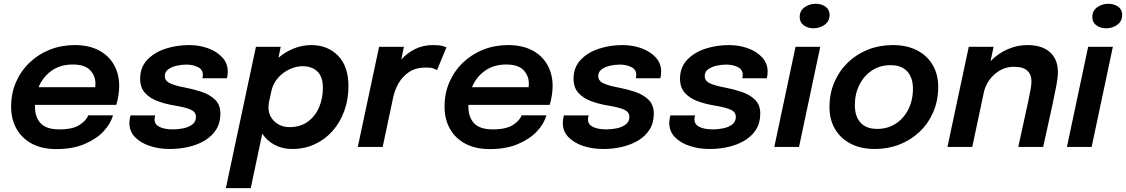

<svg xmlns="http://www.w3.org/2000/svg" viewBox="-20 -779 5970 1018"><path d="M579 -167.5Q567 -123 528.5 -82Q490 -41 427 -14.8Q364 11.5 278.5 11.5Q203 11.5 149.5 -17Q96 -45.5 67.5 -96.2Q39 -147 39 -213.5Q39 -284.5 65 -344Q91 -403.5 137.2 -447.5Q183.5 -491.5 244.5 -515.8Q305.5 -540 376 -540Q450.5 -540 503.2 -512.5Q556 -485 584 -435.8Q612 -386.5 612 -322.5Q612 -300 607.5 -271Q603 -242 596.5 -223H165.5Q165.5 -218.5 165.5 -213.5Q165.5 -157 196 -125Q226.5 -93 294.5 -93Q366.5 -93 402.8 -117.2Q439 -141.5 447.5 -167.5ZM366 -437Q300 -437 253.5 -404Q207 -371 184.5 -316.5H485Q486 -325 486 -335.5Q486 -377 457.8 -407Q429.5 -437 366 -437Z M880 11Q823.5 11 774.8 -5Q726 -21 696 -51.8Q666 -82.5 666 -126.5Q666 -137 668 -148.8Q670 -160.5 672 -167H803Q799.5 -156.5 799.5 -145.5Q799.5 -119.5 825.5 -106.2Q851.5 -93 898 -93Q926 -93 953.8 -99Q981.5 -105 1000.2 -119.5Q1019 -134 1019 -159.5Q1019 -185 991.5 -197.5Q964 -210 903 -220Q857 -227.5 815.8 -242.8Q774.5 -258 748.8 -286.5Q723 -315 723 -361Q723 -422 760.8 -461.8Q798.5 -501.5 857.8 -520.8Q917 -540 982.5 -540Q1036.5 -540 1083.2 -523Q1130 -506 1158.8 -474.5Q1187.5 -443 1187.5 -400.5Q1187.5 -388 1186.2 -379.2Q1185 -370.5 1183 -364H1053Q1055.5 -373 1055.5 -382.5Q1055.5 -410.5 1029 -423.5Q1002.5 -436.5 968.5 -436.5Q942.5 -436.5 916 -430.5Q889.5 -424.5 871.8 -411.2Q854 -398 854 -376Q854 -349.5 882.5 -336.8Q911 -324 962.5 -314.5Q1005.5 -306.5 1048.5 -292.2Q1091.5 -278 1120 -250.8Q1148.5 -223.5 1148.5 -176.5Q1148.5 -127 1125.8 -91.5Q1103 -56 1064.5 -33.2Q1026 -10.5 978.2 0.2Q930.5 11 880 11Z M1177.5 218.5 1337 -531H1468.5L1456.5 -473Q1494 -505 1539 -522.5Q1584 -540 1630.5 -540Q1717.5 -540 1772.5 -483.5Q1827.5 -427 1827.5 -322.5Q1827.5 -253 1806 -192.5Q1784.5 -132 1744.8 -86.2Q1705 -40.5 1650 -14.8Q1595 11 1528.5 11Q1478 11 1437 -10.5Q1396 -32 1370.5 -70L1309.5 218.5ZM1403.5 -211.5Q1403.5 -164 1436 -134.5Q1468.5 -105 1515 -105Q1572 -105 1611.5 -133.5Q1651 -162 1671.5 -209.5Q1692 -257 1692 -313.5Q1692 -372 1662.8 -400Q1633.5 -428 1584 -428Q1550 -428 1516 -412.2Q1482 -396.5 1456.2 -368.5Q1430.5 -340.5 1420.5 -303L1405.5 -234.5Q1403.5 -220 1403.5 -211.5Z M1877 0 1990 -531H2121.5L2107.5 -463Q2138 -497.5 2180.5 -518.8Q2223 -540 2276 -540Q2308 -540 2325.8 -535.2Q2343.5 -530.5 2347 -527.5L2297 -407Q2293 -410.5 2278.8 -415.8Q2264.5 -421 2239 -421Q2184.5 -421 2149 -397.2Q2113.5 -373.5 2093.2 -337.2Q2073 -301 2065 -264.5L2009 0Z M2877 -167.5Q2865 -123 2826.5 -82Q2788 -41 2725 -14.8Q2662 11.5 2576.5 11.5Q2501 11.5 2447.5 -17Q2394 -45.5 2365.5 -96.2Q2337 -147 2337 -213.5Q2337 -284.5 2363 -344Q2389 -403.5 2435.2 -447.5Q2481.5 -491.5 2542.5 -515.8Q2603.5 -540 2674 -540Q2748.5 -540 2801.2 -512.5Q2854 -485 2882 -435.8Q2910 -386.5 2910 -322.5Q2910 -300 2905.5 -271Q2901 -242 2894.5 -223H2463.5Q2463.5 -218.5 2463.5 -213.5Q2463.5 -157 2494 -125Q2524.5 -93 2592.5 -93Q2664.5 -93 2700.8 -117.2Q2737 -141.5 2745.5 -167.5ZM2664 -437Q2598 -437 2551.5 -404Q2505 -371 2482.5 -316.5H2783Q2784 -325 2784 -335.5Q2784 -377 2755.8 -407Q2727.5 -437 2664 -437Z M3178 11Q3121.5 11 3072.8 -5Q3024 -21 2994 -51.8Q2964 -82.5 2964 -126.5Q2964 -137 2966 -148.8Q2968 -160.5 2970 -167H3101Q3097.5 -156.5 3097.5 -145.5Q3097.5 -119.5 3123.5 -106.2Q3149.5 -93 3196 -93Q3224 -93 3251.8 -99Q3279.5 -105 3298.2 -119.5Q3317 -134 3317 -159.5Q3317 -185 3289.5 -197.5Q3262 -210 3201 -220Q3155 -227.5 3113.8 -242.8Q3072.5 -258 3046.8 -286.5Q3021 -315 3021 -361Q3021 -422 3058.8 -461.8Q3096.5 -501.5 3155.8 -520.8Q3215 -540 3280.5 -540Q3334.5 -540 3381.2 -523Q3428 -506 3456.8 -474.5Q3485.5 -443 3485.5 -400.5Q3485.5 -388 3484.2 -379.2Q3483 -370.5 3481 -364H3351Q3353.5 -373 3353.5 -382.5Q3353.5 -410.5 3327 -423.5Q3300.5 -436.5 3266.5 -436.5Q3240.5 -436.5 3214 -430.5Q3187.5 -424.5 3169.8 -411.2Q3152 -398 3152 -376Q3152 -349.5 3180.5 -336.8Q3209 -324 3260.5 -314.5Q3303.5 -306.5 3346.5 -292.2Q3389.5 -278 3418 -250.8Q3446.5 -223.5 3446.5 -176.5Q3446.5 -127 3423.8 -91.5Q3401 -56 3362.5 -33.2Q3324 -10.5 3276.2 0.2Q3228.5 11 3178 11Z M3742.5 11Q3686 11 3637.2 -5Q3588.5 -21 3558.5 -51.8Q3528.5 -82.5 3528.5 -126.5Q3528.5 -137 3530.5 -148.8Q3532.5 -160.5 3534.5 -167H3665.5Q3662 -156.5 3662 -145.5Q3662 -119.5 3688 -106.2Q3714 -93 3760.5 -93Q3788.5 -93 3816.2 -99Q3844 -105 3862.8 -119.5Q3881.5 -134 3881.5 -159.5Q3881.5 -185 3854 -197.5Q3826.5 -210 3765.5 -220Q3719.5 -227.5 3678.2 -242.8Q3637 -258 3611.2 -286.5Q3585.5 -315 3585.5 -361Q3585.5 -422 3623.2 -461.8Q3661 -501.5 3720.2 -520.8Q3779.5 -540 3845 -540Q3899 -540 3945.8 -523Q3992.5 -506 4021.2 -474.5Q4050 -443 4050 -400.5Q4050 -388 4048.8 -379.2Q4047.5 -370.5 4045.5 -364H3915.5Q3918 -373 3918 -382.5Q3918 -410.5 3891.5 -423.5Q3865 -436.5 3831 -436.5Q3805 -436.5 3778.5 -430.5Q3752 -424.5 3734.2 -411.2Q3716.5 -398 3716.5 -376Q3716.5 -349.5 3745 -336.8Q3773.5 -324 3825 -314.5Q3868 -306.5 3911 -292.2Q3954 -278 3982.5 -250.8Q4011 -223.5 4011 -176.5Q4011 -127 3988.2 -91.5Q3965.5 -56 3927 -33.2Q3888.5 -10.5 3840.8 0.2Q3793 11 3742.5 11Z M4293.5 -629Q4263 -629 4241.5 -644.8Q4220 -660.5 4220 -688.5Q4220 -722 4246 -740.5Q4272 -759 4305 -759Q4335 -759 4356.8 -743.8Q4378.5 -728.5 4378.5 -700Q4378.5 -666.5 4352.5 -647.8Q4326.5 -629 4293.5 -629ZM4085.5 0 4198 -531H4329L4216.5 0Z M4619 11Q4544.5 11 4490.5 -17Q4436.5 -45 4407.2 -95Q4378 -145 4378 -211.5Q4378 -283 4403.8 -343Q4429.5 -403 4475.2 -447.2Q4521 -491.5 4582 -515.8Q4643 -540 4714 -540Q4788.5 -540 4842.5 -512Q4896.5 -484 4925.5 -434Q4954.5 -384 4954.5 -319Q4954.5 -246 4928.5 -185.5Q4902.5 -125 4856.5 -81Q4810.5 -37 4749.5 -13Q4688.5 11 4619 11ZM4631.5 -95.5Q4686 -95.5 4728.8 -123Q4771.5 -150.5 4796 -198.8Q4820.5 -247 4820.5 -309Q4820.5 -367 4790.5 -400.2Q4760.5 -433.5 4701.5 -433.5Q4645.5 -433.5 4603 -405.2Q4560.5 -377 4536.5 -329Q4512.5 -281 4512.5 -221.5Q4512.5 -162 4542.5 -128.8Q4572.5 -95.5 4631.5 -95.5Z M5003.5 0 5116.5 -531H5248L5232 -455Q5271 -495 5321.8 -517.5Q5372.5 -540 5426 -540Q5505.5 -540 5547.2 -502Q5589 -464 5589 -398Q5589 -368 5581.2 -326.8Q5573.5 -285.5 5560 -223L5511 0H5379L5430.5 -235.5Q5439.5 -277.5 5444.2 -303.8Q5449 -330 5449 -349Q5449 -383.5 5427 -404.2Q5405 -425 5356 -425Q5301.5 -425 5257.8 -389Q5214 -353 5198 -296.5L5135 0Z M5845 -629Q5814.5 -629 5793 -644.8Q5771.5 -660.5 5771.5 -688.5Q5771.5 -722 5797.5 -740.5Q5823.5 -759 5856.5 -759Q5886.5 -759 5908.2 -743.8Q5930 -728.5 5930 -700Q5930 -666.5 5904 -647.8Q5878 -629 5845 -629ZM5637 0 5749.5 -531H5880.5L5768 0Z"/></svg>

Font: Epilogue SemiBold
Style: Italic
Weight: 600
Italic angle: -12°
Designer: Tyler Finck
Foundry: Etcetera Type Co
Version: Version 2.111; ttfautohint (v1.8.3)